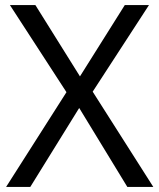

<svg xmlns="http://www.w3.org/2000/svg" viewBox="-20 -734 626 754"><path d="M4 0 241 -372 19 -714H119L294 -434L470 -714H565L344 -374L582 0H480L291 -310L99 0Z"/></svg>

Font: Noto Sans Symbols
Style: Regular
Weight: 400
Designer: Monotype Design Team
Foundry: Monotype Imaging Inc.
Version: Version 2.002